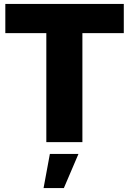

<svg xmlns="http://www.w3.org/2000/svg" viewBox="-20 -721 654 974"><path d="M7 -701H608V-553H398V0H215V-553H7ZM233 60H378L304 233H201Z"/></svg>

Font: Alexandria
Style: Bold
Weight: 700
Designer: Mohamed Gaber
Foundry: Kief Type Foundry
Version: Version 5.100